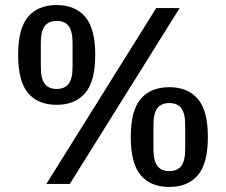

<svg xmlns="http://www.w3.org/2000/svg" viewBox="-20 -730 897 762"><path d="M164 0 600 -698H693L257 0ZM205 -314Q131 -314 91.5 -360.5Q52 -407 52 -512Q52 -617 91.5 -663.5Q131 -710 205 -710Q278 -710 318 -663.5Q358 -617 358 -512Q358 -407 318 -360.5Q278 -314 205 -314ZM205 -377Q237 -377 252.5 -397.5Q268 -418 268 -464V-560Q268 -606 252.5 -626.5Q237 -647 205 -647Q173 -647 157.5 -626.5Q142 -606 142 -560V-464Q142 -418 157.5 -397.5Q173 -377 205 -377ZM652 12Q578 12 538.5 -34.5Q499 -81 499 -186Q499 -291 538.5 -337.5Q578 -384 652 -384Q725 -384 765 -337.5Q805 -291 805 -186Q805 -81 765 -34.5Q725 12 652 12ZM652 -51Q684 -51 699.5 -71.5Q715 -92 715 -138V-234Q715 -280 699.5 -300.5Q684 -321 652 -321Q620 -321 604.5 -300.5Q589 -280 589 -234V-138Q589 -92 604.5 -71.5Q620 -51 652 -51Z"/></svg>

Font: IBM Plex Sans Cond Medm
Style: Regular
Weight: 500
Width: 3
Designer: Mike Abbink, Paul van der Laan, Pieter van Rosmalen
Foundry: Bold Monday
Version: Version 1.3